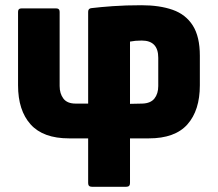

<svg xmlns="http://www.w3.org/2000/svg" viewBox="-20 -529 833 734"><path d="M331 185Q317 185 317 171V0H244Q145 0 97 -53.5Q49 -107 49 -203V-484Q49 -497 63 -497H194Q208 -497 208 -484V-200Q208 -171 222.5 -152Q237 -133 269 -133H317V-484Q317 -497 330 -498Q363 -502 411.5 -505.5Q460 -509 521 -509Q590 -509 640 -491.5Q690 -474 717 -431.5Q744 -389 744 -316V-203Q744 -107 696.5 -53.5Q649 0 549 0H477V171Q477 185 463 185ZM477 -132 524 -133Q556 -134 570.5 -152.5Q585 -171 585 -200V-308Q585 -374 522 -374Q509 -374 498 -373Q487 -372 477 -370Z"/></svg>

Font: Sofia Sans Black
Style: Regular
Weight: 900
Designer: Botio Nikoltchev, Ani Petrova
Foundry: lettersoup
Version: Version 4.100; ttfautohint (v1.8.3)